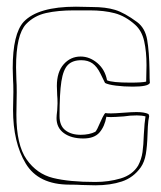

<svg xmlns="http://www.w3.org/2000/svg" viewBox="-20 -537 482 574"><path d="M421 -134Q420 -100 416 -76.5Q412 -53 401 -37Q379 -6 344.5 5.5Q310 17 265 17L224 16Q212 15 188 15Q95 15 57 -48Q19 -111 19 -209L20 -262Q20 -286 19 -298L18 -333Q18 -436 51 -472Q94 -517 207 -517L256 -516Q296 -516 324 -507.5Q352 -499 390 -471Q414 -453 420 -418Q426 -383 427 -326Q427 -299 428 -289Q423 -278 377 -278Q350 -278 326.5 -281Q303 -284 294 -289Q291 -295 280.5 -316.5Q270 -338 256.5 -347.5Q243 -357 223 -357Q197 -357 183 -343Q169 -329 163.5 -293.5Q158 -258 158 -190Q158 -161 175.5 -147.5Q193 -134 221 -134Q247 -134 265 -143Q270 -148 280 -172Q281 -175 286.5 -186Q292 -197 295 -199Q300 -198 312 -198Q323 -198 349 -200Q375 -202 388 -202Q412 -202 424 -196L426 -190Q423 -177 422 -158.5Q421 -140 421 -134ZM389 -192Q369 -192 350 -189Q322 -187 312 -187Q302 -187 298 -188Q293 -159 277.5 -141Q262 -123 229 -123Q193 -123 171 -139Q149 -155 149 -184Q149 -191 151 -207L152 -228Q152 -243 151 -252L150 -280Q150 -322 170.5 -345Q191 -368 221 -368Q248 -368 271 -348.5Q294 -329 300 -297Q315 -290 370 -290Q405 -290 417 -293L418 -342Q418 -383 411 -414Q404 -445 384 -463Q355 -489 323 -497.5Q291 -506 248 -506H201Q153 -506 117.5 -498Q82 -490 58 -465Q28 -433 28 -336L29 -298Q30 -286 30 -261L29 -194Q29 -104 59.5 -60.5Q90 -17 138.5 -5Q187 7 265 7Q305 7 340.5 -3.5Q376 -14 393 -42Q403 -61 406 -82Q409 -103 410 -135Q412 -172 415 -189Q404 -192 389 -192Z"/></svg>

Font: Londrina Outline
Style: Regular
Weight: 400
Designer: Marcelo Magalhaes
Foundry: Marcelo Magalhães
Version: Version 1.002